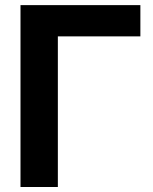

<svg xmlns="http://www.w3.org/2000/svg" viewBox="-20 -748 613 768"><path d="M541.5 -727.5V-602.5H211.4V0H62V-727.5Z"/></svg>

Font: Inter 20pt
Style: Bold
Weight: 700
Version: Version 4.001;git-66647c0bb